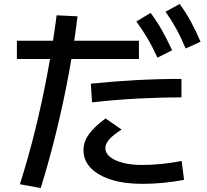

<svg xmlns="http://www.w3.org/2000/svg" viewBox="-20 -875 1040 966"><path d="M80 52Q123 -83 157.5 -223Q192 -363 219 -507.5Q246 -652 265 -798L370 -793Q353 -650 326 -504Q299 -358 263.5 -213Q228 -68 185 71ZM695 50Q606 50 539.5 29Q473 8 436.5 -30Q400 -68 400 -120Q400 -161 427 -199Q454 -237 511 -279L592 -223Q550 -197 530 -174Q510 -151 510 -130Q510 -105 533 -86Q556 -67 598 -56Q640 -45 695 -45Q742 -45 791.5 -50Q841 -55 894 -65L906 30Q851 40 800 45Q749 50 695 50ZM65 -578V-670H679V-578ZM437 -454Q554 -466 667 -472Q780 -478 893 -478V-385Q782 -385 670.5 -379Q559 -373 443 -360ZM772 -585Q747 -640 721.5 -683Q696 -726 666 -767L738 -810Q770 -767 795.5 -721.5Q821 -676 846 -622ZM914 -631Q890 -688 866 -731.5Q842 -775 813 -816L884 -855Q916 -811 941 -765Q966 -719 989 -665Z"/></svg>

Font: M PLUS 1 Code Medium
Style: Regular
Weight: 500
Designer: Coji Morishita
Foundry: UNDERFOREST DESIGN
Version: Version 1.002